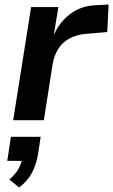

<svg xmlns="http://www.w3.org/2000/svg" viewBox="-20 -529 498 845"><path d="M38 0 117 -498H237L217 -377H218Q242 -432 289 -467.5Q336 -503 400 -506L458 -509L452 -388L358 -380Q315 -376 284.5 -359Q254 -342 236.5 -314Q219 -286 212 -249L173 0ZM64 296 21 261Q48 238 61.5 213.5Q75 189 79 164L100 179H12L28 73H159L147 152Q139 197 120.5 232Q102 267 64 296Z"/></svg>

Font: Nunito Sans 8pt
Style: Bold Italic
Weight: 700
Italic angle: -9°
Version: Version 3.101;gftools[0.9.27]